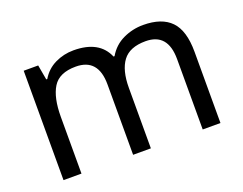

<svg xmlns="http://www.w3.org/2000/svg" viewBox="-91 -715 1117 884"><g transform="rotate(-20 467.5 -273.0)"><path d="M673 -546Q764 -546 809 -499.5Q854 -453 854 -349V0H767V-345Q767 -472 658 -472Q580 -472 546.5 -427Q513 -382 513 -296V0H426V-345Q426 -472 316 -472Q235 -472 204 -422Q173 -372 173 -278V0H85V-536H156L169 -463H174Q199 -505 241.5 -525.5Q284 -546 332 -546Q458 -546 496 -456H501Q528 -502 574.5 -524Q621 -546 673 -546Z"/></g></svg>

Font: Noto Sans Warang Citi
Style: Regular
Weight: 400
Designer: Mangu Purty
Foundry: Mangu Purty
Version: Version 3.002; ttfautohint (v1.8.4.7-5d5b)